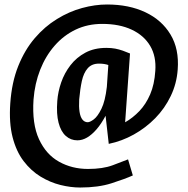

<svg xmlns="http://www.w3.org/2000/svg" viewBox="-20 -687 839 858"><path d="M338.3 151Q295.9 151 249.9 139.6Q203.9 128.1 161.3 102.2Q118.7 76.3 85.6 33Q52.6 -10.3 36.2 -74Q19.9 -137.7 25.9 -224.7Q32.4 -319.3 61.5 -391.7Q90.6 -464.2 135.3 -516.4Q180 -568.6 234.6 -602Q289.1 -635.5 346.8 -651.2Q404.4 -666.9 458.3 -666.9Q556.4 -666.9 629.7 -632.2Q703 -597.6 742 -532.7Q781.1 -467.9 774.1 -376Q769.6 -313.2 743 -257.9Q716.5 -202.5 673.9 -159Q631.2 -115.5 577.8 -85.8Q524.4 -56.1 466 -44.1L451.8 -169.6Q432.6 -133.5 411.5 -109.1Q390.4 -84.8 369 -72.3Q347.6 -59.9 325.7 -59.9Q296.1 -59.9 274 -79.6Q251.9 -99.4 241.7 -138.6Q231.5 -177.8 236 -235.9Q239 -276.9 253.4 -318.6Q267.8 -360.4 294.8 -395.4Q321.9 -430.5 361.6 -451.7Q401.3 -473 455.3 -473Q477.3 -473 495 -469.7Q512.6 -466.3 528.9 -460.5Q545.2 -454.7 561 -447.9L539.2 -140.5Q573.7 -160.2 602.8 -190.6Q631.9 -221.1 651 -265.2Q670.1 -309.4 674 -370Q678.8 -435.3 651 -482.1Q623.3 -528.8 568.4 -554.5Q513.5 -580.2 436.9 -580.2Q371.9 -580.2 318.2 -554.7Q264.5 -529.1 224.2 -482.9Q183.8 -436.8 159.6 -375.4Q135.4 -313.9 129.8 -242.2Q122.6 -133.4 154.3 -64.9Q186 3.5 243.9 35.7Q301.8 68 373.3 68Q439.3 68 483.2 51.6Q527.2 35.2 552.2 25.2L573.6 97Q537.6 113 478.4 132Q419.3 151 338.3 151ZM372.1 -140.8Q381.9 -140.8 399.1 -153.5Q416.2 -166.2 433.1 -200.5Q450.1 -234.8 457.5 -299L464.1 -396.5Q455.7 -399.4 445.8 -401Q435.8 -402.7 422.2 -402.7Q390.1 -402.7 371.9 -381.9Q353.7 -361.2 345.8 -325.1Q338 -289 333.9 -242.9Q332 -210.4 335.5 -187.3Q339 -164.3 348.5 -152.5Q358 -140.8 372.1 -140.8Z"/></svg>

Font: Ancizar Sans Thin
Style: Italic
Weight: 100
Italic angle: -4°
Designer: Cesar Puertas, Viviana Monsalve, Julian Moncada, Julian Prieto, Jose Castro, Mariel Hernandez, Felipe Aragon, Sara Alarc
Version: Version 8.100